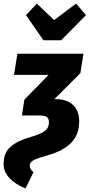

<svg xmlns="http://www.w3.org/2000/svg" viewBox="-48 -835 503 1079"><path d="M379.9 -814.9 435.1 -750 295.9 -608.9H195.8L98.1 -750L159.2 -814.9L255.9 -722.2ZM95.2 224.1Q39.1 201.2 5.6 166Q-27.8 130.9 -27.8 85.9Q-27.8 53.2 -16.8 28.3Q-5.9 3.4 16.4 -14.4Q38.6 -32.2 65.4 -44.2Q92.3 -56.2 130.9 -66.9Q185.1 -83.5 206.1 -100.8Q227.1 -118.2 227.1 -147.9Q227.1 -168.9 214.8 -177.5Q202.6 -186 171.9 -186H75.2L88.9 -274.9L225.1 -414.1H30.8L49.8 -533.2H420.9L403.8 -423.8L257.8 -277.8H267.1Q327.1 -277.8 362.1 -245.4Q397 -212.9 397 -153.8Q397 -111.3 382.8 -78.4Q368.7 -45.4 342 -22.9Q315.4 -0.5 284.4 14.2Q253.4 28.8 212.9 40Q154.3 56.2 136.7 67.6Q119.1 79.1 119.1 96.2Q119.1 114.7 140.1 132.8Z"/></svg>

Font: Fira Sans Compressed ExtraBold
Style: Italic
Weight: 800
Width: 3
Italic angle: -8°
Designer: Carrois Corporate & Edenspiekermann AG
Foundry: Carrois Corporate GbR & Edenspiekermann AG
Version: Version 4.203;PS 004.203;hotconv 1.0.88;makeotf.lib2.5.64775